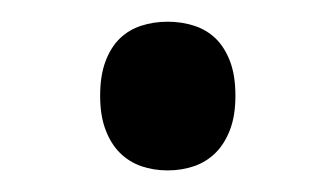

<svg xmlns="http://www.w3.org/2000/svg" viewBox="-20 -142 308 176"><path d="M71.8 -54.2Q71.8 -72.8 76.7 -85.7Q81.5 -98.6 89.8 -106.7Q98.1 -114.7 109.4 -118.4Q120.6 -122.1 133.8 -122.1Q146.5 -122.1 158 -118.4Q169.4 -114.7 177.7 -106.7Q186 -98.6 190.9 -85.7Q195.8 -72.8 195.8 -54.2Q195.8 -36.1 190.9 -23.2Q186 -10.3 177.7 -2Q169.4 6.3 158 10.3Q146.5 14.2 133.8 14.2Q120.6 14.2 109.4 10.3Q98.1 6.3 89.8 -2Q81.5 -10.3 76.7 -23.2Q71.8 -36.1 71.8 -54.2Z"/></svg>

Font: Noto Sans Lao
Style: Regular
Weight: 400
Designer: Danh Hong
Foundry: Danh Hong
Version: Version 1.03 uh